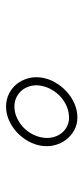

<svg xmlns="http://www.w3.org/2000/svg" viewBox="157 -918 273 627"><g transform="rotate(90 293.5 -604.5)"><path d="M233.4 -603.5Q236.8 -626.5 248.8 -647.5Q260.7 -668.5 278.3 -684.8Q295.9 -701.2 317.9 -710.9Q339.8 -720.7 363.8 -720.7Q386.7 -720.7 405.3 -710.4Q423.8 -700.2 436.3 -683.8Q448.7 -667.5 454.1 -646.5Q459.5 -625.5 456.1 -603.5Q452.6 -580.6 440.9 -559.8Q429.2 -539.1 412.1 -523.2Q395 -507.3 373.3 -497.6Q351.6 -487.8 328.1 -487.8Q304.7 -487.8 285.6 -497.6Q266.6 -507.3 253.9 -523.4Q241.2 -539.6 235.6 -560.3Q230 -581.1 233.4 -603.5ZM260.3 -603.5Q256.8 -586.4 260.3 -570.6Q263.7 -554.7 272.7 -542.5Q281.7 -530.3 295.9 -522.7Q310.1 -515.1 328.1 -515.1Q346.2 -515.1 363 -522.5Q379.9 -529.8 393.3 -541.7Q406.7 -553.7 416 -569.8Q425.3 -585.9 428.7 -603.5Q432.1 -620.1 429.2 -636.2Q426.3 -652.3 417.7 -665Q409.2 -677.7 395.5 -685.5Q381.8 -693.4 363.8 -693.4Q345.2 -693.4 327.9 -686Q310.5 -678.7 296.6 -666.3Q282.7 -653.8 273.2 -637.5Q263.7 -621.1 260.3 -603.5Z"/></g></svg>

Font: Roboto Mono Thin
Style: Italic
Weight: 250
Designer: Google
Version: Version 2.000985; 2015; ttfautohint (v1.3)